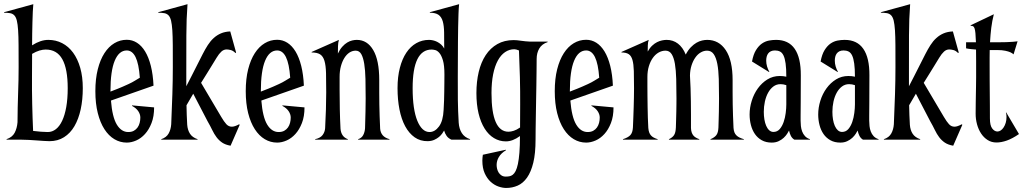

<svg xmlns="http://www.w3.org/2000/svg" viewBox="-23 -678 4967 932"><path d="M8.8 0V-2.4Q36.6 -11.7 48.1 -33.4Q59.6 -55.2 62 -84.5Q62.5 -160.2 64.9 -225.3Q67.4 -290.5 67.4 -352.1Q67.4 -414.6 67.1 -458.3Q66.9 -502 64.9 -531.2Q63 -560.5 58.8 -577.6Q54.7 -594.7 46.6 -603.3Q38.6 -611.8 26.4 -614Q14.2 -616.2 -3.4 -616.2V-618.7L138.7 -657.7Q137.2 -643.6 136.2 -620.8Q135.3 -598.1 134.5 -571.3Q133.8 -544.4 133.3 -515.1Q132.8 -485.8 132.8 -458Q173.8 -484.4 211.4 -484.4Q248 -484.4 278.8 -468.5Q309.6 -452.6 331.8 -422.4Q354 -392.1 366.5 -348.6Q378.9 -305.2 378.9 -250Q378.9 -194.3 368.7 -147.2Q358.4 -100.1 338.4 -65.7Q318.4 -31.2 287.8 -12Q257.3 7.3 217.3 7.3Q205.6 7.3 189.7 6.1Q173.8 4.9 155.5 3.7Q137.2 2.4 117.4 1.2Q97.7 0 78.6 0ZM132.3 -304.7Q131.8 -241.7 133.3 -173.8Q134.8 -106 137.7 -42.5Q158.2 -40 175.8 -38.6Q193.4 -37.1 209 -37.1Q230.5 -37.1 248.3 -51Q266.1 -64.9 278.8 -91.8Q291.5 -118.7 298.6 -158.4Q305.7 -198.2 305.7 -250Q305.7 -343.8 279.5 -390.6Q253.4 -437.5 198.7 -437.5Q184.6 -437.5 168.2 -432.6Q151.9 -427.7 132.8 -416.5V-410.2Z M618.2 -166.5 725.1 -156.7Q725.1 -112.8 712.6 -80.8Q700.2 -48.8 680.9 -27.6Q661.6 -6.3 638.2 3.9Q614.7 14.2 592.3 14.2Q560.1 14.2 532.2 -2.4Q504.4 -19 483.9 -50.8Q463.4 -82.5 451.7 -128.9Q439.9 -175.3 439.9 -235.4Q439.9 -295.4 451.7 -341.8Q463.4 -388.2 483.9 -419.9Q504.4 -451.7 532.2 -468.3Q560.1 -484.9 592.3 -484.9Q619.1 -484.9 641.8 -470.5Q664.6 -456.1 681.6 -428Q698.7 -399.9 709.2 -358.2Q719.7 -316.4 722.2 -262.2L515.6 -189.9Q522 -109.9 543.9 -73.5Q565.9 -37.1 599.6 -37.1Q615.7 -37.1 626.7 -43.2Q637.7 -49.3 644.8 -59.3Q651.9 -69.3 655 -81.8Q658.2 -94.2 658.2 -107.4Q658.2 -123 648.2 -138.2Q638.2 -153.3 617.7 -164.1ZM513.2 -233.4Q527.3 -238.8 548.3 -247.1Q569.3 -255.4 601.1 -270Q619.1 -278.3 632.3 -286.6Q645.5 -294.9 655.8 -300.8Q650.9 -368.7 635 -400.9Q619.1 -433.1 592.3 -433.1Q554.7 -433.1 533.9 -383.3Q513.2 -333.5 513.2 -235.4Z M887.2 -657.7Q881.8 -587.9 881.6 -506.1Q881.3 -424.3 881.3 -334V-259.3Q893.1 -281.7 906.2 -307.6Q917.5 -329.6 931.6 -357.7Q945.8 -385.7 960.9 -415.5Q973.1 -439.5 985.8 -459.2Q998.5 -479 1014.4 -493.4Q1030.3 -507.8 1049.8 -516.1Q1069.3 -524.4 1094.7 -525.4L1123 -423.3L1120.1 -420.4Q1108.9 -432.1 1096.9 -435.1Q1085 -438 1077.1 -438Q1063 -438 1051.5 -427.5Q1040 -417 1028.8 -398.4Q1016.6 -378.4 1003.4 -356.9Q990.2 -335.4 979 -317.4Q965.8 -296.4 953.1 -275.9L1050.8 -110.8Q1064.5 -87.4 1075.7 -75.2Q1086.9 -63 1102.5 -63Q1116.2 -63 1137.7 -74.7L1140.6 -72.3L1096.2 29.3Q1071.3 24.9 1055.4 14.2Q1039.6 3.4 1028.1 -12Q1016.6 -27.3 1007.1 -47.1Q997.6 -66.9 984.4 -89.8L915 -223.1L882.3 -167Q882.8 -145.5 883.5 -119.6Q884.3 -93.8 885.7 -72.8Q887.7 -46.4 899.4 -28.6Q911.1 -10.7 936 -2.4V0H759.8V-2.4Q784.7 -10.7 795.4 -29.8Q806.2 -48.8 808.1 -74.7Q811.5 -153.3 813.7 -220.7Q815.9 -288.1 815.9 -352.1Q815.9 -414.6 815.7 -458.3Q815.4 -502 813.5 -531.2Q811.5 -560.5 807.4 -577.6Q803.2 -594.7 795.2 -603.3Q787.1 -611.8 774.9 -614Q762.7 -616.2 745.1 -616.2V-618.7Z M1348.1 -166.5 1455.1 -156.7Q1455.1 -112.8 1442.6 -80.8Q1430.2 -48.8 1410.9 -27.6Q1391.6 -6.3 1368.2 3.9Q1344.7 14.2 1322.3 14.2Q1290 14.2 1262.2 -2.4Q1234.4 -19 1213.9 -50.8Q1193.4 -82.5 1181.6 -128.9Q1169.9 -175.3 1169.9 -235.4Q1169.9 -295.4 1181.6 -341.8Q1193.4 -388.2 1213.9 -419.9Q1234.4 -451.7 1262.2 -468.3Q1290 -484.9 1322.3 -484.9Q1349.1 -484.9 1371.8 -470.5Q1394.5 -456.1 1411.6 -428Q1428.7 -399.9 1439.2 -358.2Q1449.7 -316.4 1452.1 -262.2L1245.6 -189.9Q1252 -109.9 1273.9 -73.5Q1295.9 -37.1 1329.6 -37.1Q1345.7 -37.1 1356.7 -43.2Q1367.7 -49.3 1374.8 -59.3Q1381.8 -69.3 1385 -81.8Q1388.2 -94.2 1388.2 -107.4Q1388.2 -123 1378.2 -138.2Q1368.2 -153.3 1347.7 -164.1ZM1243.2 -233.4Q1257.3 -238.8 1278.3 -247.1Q1299.3 -255.4 1331.1 -270Q1349.1 -278.3 1362.3 -286.6Q1375.5 -294.9 1385.7 -300.8Q1380.9 -368.7 1365 -400.9Q1349.1 -433.1 1322.3 -433.1Q1284.7 -433.1 1263.9 -383.3Q1243.2 -333.5 1243.2 -235.4Z M1817.9 -289.1Q1817.9 -254.9 1817.9 -226.3Q1817.9 -197.8 1818.4 -170.4Q1818.8 -143.1 1819.8 -114.7Q1820.8 -86.4 1822.3 -53.2Q1823.7 -34.7 1834.5 -21.7Q1845.2 -8.8 1867.7 -2.4V0H1715.3V-2.4Q1732.4 -7.8 1740 -22.2Q1747.6 -36.6 1749 -55.2Q1750.5 -101.1 1751.2 -137.5Q1752 -173.8 1752 -199.7Q1752 -251.5 1751 -294.4Q1750 -337.4 1745.1 -367.9Q1740.2 -398.4 1730.7 -415.3Q1721.2 -432.1 1703.6 -432.1Q1687.5 -432.1 1673.3 -422.9Q1659.2 -413.6 1648.7 -396.7Q1638.2 -379.9 1631.8 -356.4Q1625.5 -333 1625.5 -304.7V-241.2Q1625.5 -193.8 1626.5 -147.2Q1627.4 -100.6 1629.9 -53.2Q1631.3 -34.7 1639.9 -21.7Q1648.4 -8.8 1665.5 -2.4V0H1506.8V-2.4Q1531.7 -7.8 1542.7 -22.2Q1553.7 -36.6 1555.2 -55.2Q1557.6 -103.5 1559.1 -146.2Q1560.5 -189 1560.5 -230Q1560.5 -286.1 1559.6 -323.2Q1558.6 -360.4 1552 -382.6Q1545.4 -404.8 1531 -414.1Q1516.6 -423.3 1489.7 -423.3V-425.8L1622.1 -484.4Q1618.2 -471.2 1617.7 -453.9Q1617.2 -436.5 1617.2 -418Q1627 -438.5 1638.7 -451.4Q1650.4 -464.4 1662.6 -471.7Q1674.8 -479 1686.8 -481.7Q1698.7 -484.4 1709 -484.4Q1759.8 -484.4 1788.8 -434.8Q1817.9 -385.3 1817.9 -289.1Z M2199.2 -304.7Q2198.7 -247.1 2199.5 -192.9Q2200.2 -138.7 2203.6 -82.5Q2205.6 -52.7 2218.8 -32Q2231.9 -11.2 2258.8 -2.4V0H2168.5Q2152.8 -6.8 2144.8 -18.6Q2136.7 -30.3 2132.8 -44.4Q2129.9 -39.1 2123.8 -30.3Q2117.7 -21.5 2108.2 -13.4Q2098.6 -5.4 2085.2 0.7Q2071.8 6.8 2053.7 7.3Q2017.1 7.8 1989.7 -11.5Q1962.4 -30.8 1943.8 -65.2Q1925.3 -99.6 1916 -147Q1906.7 -194.3 1906.7 -250Q1906.7 -305.2 1918 -348.6Q1929.2 -392.1 1949.5 -422.4Q1969.7 -452.6 1997.8 -468.5Q2025.9 -484.4 2059.6 -484.4Q2068.4 -484.4 2078.6 -482.2Q2088.9 -480 2099.1 -474.9Q2109.4 -469.7 2118.4 -461.7Q2127.4 -453.6 2133.3 -442.4Q2133.3 -487.8 2132.8 -520.5Q2132.3 -553.2 2126.2 -574.5Q2120.1 -595.7 2105.7 -606Q2091.3 -616.2 2063.5 -616.2V-618.7L2205.6 -657.7Q2203.6 -640.1 2202.6 -610.4Q2201.7 -580.6 2200.9 -545.9Q2200.2 -511.2 2200 -475.6Q2199.7 -439.9 2199.7 -410.2ZM2062 -37.1Q2087.9 -37.1 2107.9 -64Q2127.9 -90.8 2130.4 -144.5Q2131.8 -168.9 2132.6 -190.7Q2133.3 -212.4 2133.5 -233.2Q2133.8 -253.9 2134 -274.4Q2134.3 -294.9 2134.3 -316.9Q2134.3 -360.8 2127 -385.3Q2119.6 -409.7 2109.6 -421.1Q2099.6 -432.6 2089.1 -435.1Q2078.6 -437.5 2072.3 -437.5Q1980 -437.5 1980 -250Q1980 -198.2 1985.8 -158.4Q1991.7 -118.7 2002.7 -91.8Q2013.7 -64.9 2028.6 -51Q2043.5 -37.1 2062 -37.1Z M2576.7 -0.5Q2576.7 66.9 2565.7 111.8Q2554.7 156.7 2535.4 184.1Q2516.1 211.4 2490 222.9Q2463.9 234.4 2434.1 234.4Q2416.5 234.4 2396.2 227.3Q2376 220.2 2358.6 204.3Q2341.3 188.5 2329.8 163.1Q2318.4 137.7 2318.4 101.6Q2318.4 94.7 2319.1 87.9Q2319.8 81.1 2320.8 73.2L2432.6 48.8L2433.1 51.3Q2409.7 65.4 2398.7 84Q2387.7 102.5 2387.7 122.6Q2387.7 131.8 2390.1 141.8Q2392.6 151.9 2397.9 160.2Q2403.3 168.5 2411.6 173.8Q2419.9 179.2 2432.1 179.2Q2440.9 179.2 2449.5 177.7Q2458 176.3 2465.8 170.4Q2473.6 164.6 2480 152.1Q2486.3 139.6 2491 117.9Q2495.6 96.2 2498.3 63Q2501 29.8 2501 -17.6Q2465.8 8.3 2432.6 8.3Q2401.4 8.3 2375 -7.6Q2348.6 -23.4 2329.6 -53.7Q2310.5 -84 2300 -127.4Q2289.6 -170.9 2289.6 -226.1Q2289.6 -281.7 2300.8 -328.9Q2312 -376 2334.7 -410.4Q2357.4 -444.8 2391.4 -464.1Q2425.3 -483.4 2470.7 -483.4Q2484.9 -483.4 2505.9 -480.2Q2526.9 -477.1 2548.8 -476.1H2635.3V-473.6Q2607.4 -464.4 2594.7 -442.6Q2582 -420.9 2582 -391.6Q2582 -365.7 2581.5 -332.5Q2581.1 -299.3 2580.6 -262.7Q2580.1 -226.1 2579.3 -188.5Q2578.6 -150.9 2578.1 -116.2Q2577.6 -81.5 2577.1 -51.5Q2576.7 -21.5 2576.7 -0.5ZM2502 -171.4Q2502.4 -234.9 2500.7 -302.5Q2499 -370.1 2496.1 -433.1Q2490.2 -435.5 2484.1 -437.3Q2478 -439 2474.1 -439Q2449.2 -439 2428.7 -425Q2408.2 -411.1 2393.6 -384.3Q2378.9 -357.4 2370.8 -317.6Q2362.8 -277.8 2362.8 -226.1Q2362.8 -38.6 2445.3 -38.6Q2456.5 -38.6 2470.9 -43.2Q2485.4 -47.9 2501.5 -59.1V-65.9Z M2848.1 -166.5 2955.1 -156.7Q2955.1 -112.8 2942.6 -80.8Q2930.2 -48.8 2910.9 -27.6Q2891.6 -6.3 2868.2 3.9Q2844.7 14.2 2822.3 14.2Q2790 14.2 2762.2 -2.4Q2734.4 -19 2713.9 -50.8Q2693.4 -82.5 2681.6 -128.9Q2669.9 -175.3 2669.9 -235.4Q2669.9 -295.4 2681.6 -341.8Q2693.4 -388.2 2713.9 -419.9Q2734.4 -451.7 2762.2 -468.3Q2790 -484.9 2822.3 -484.9Q2849.1 -484.9 2871.8 -470.5Q2894.5 -456.1 2911.6 -428Q2928.7 -399.9 2939.2 -358.2Q2949.7 -316.4 2952.1 -262.2L2745.6 -189.9Q2752 -109.9 2773.9 -73.5Q2795.9 -37.1 2829.6 -37.1Q2845.7 -37.1 2856.7 -43.2Q2867.7 -49.3 2874.8 -59.3Q2881.8 -69.3 2885 -81.8Q2888.2 -94.2 2888.2 -107.4Q2888.2 -123 2878.2 -138.2Q2868.2 -153.3 2847.7 -164.1ZM2743.2 -233.4Q2757.3 -238.8 2778.3 -247.1Q2799.3 -255.4 2831.1 -270Q2849.1 -278.3 2862.3 -286.6Q2875.5 -294.9 2885.7 -300.8Q2880.9 -368.7 2865 -400.9Q2849.1 -433.1 2822.3 -433.1Q2784.7 -433.1 2763.9 -383.3Q2743.2 -333.5 2743.2 -235.4Z M3326.2 -311Q3328.1 -282.2 3329.1 -250.5Q3330.1 -218.8 3330.6 -186.3Q3331.1 -153.8 3331.1 -121.1Q3331.1 -88.4 3331.1 -57.1Q3331.5 -44.4 3334.5 -35.6Q3337.4 -26.9 3342.3 -20.8Q3347.2 -14.6 3354.5 -10.3Q3361.8 -5.9 3371.6 -2.4V0H3224.1V-2.4Q3241.2 -10.3 3249 -22.2Q3256.8 -34.2 3257.8 -59.1Q3258.3 -79.1 3259 -99.4Q3259.8 -119.6 3260 -138.2Q3260.3 -156.7 3260.5 -172.6Q3260.7 -188.5 3260.7 -199.7Q3260.7 -251.5 3259.5 -294.4Q3258.3 -337.4 3253.2 -367.9Q3248 -398.4 3237.3 -415.3Q3226.6 -432.1 3207.5 -432.1Q3189.9 -432.1 3173.8 -422.9Q3157.7 -413.6 3145.8 -396.7Q3133.8 -379.9 3126.7 -356.4Q3119.6 -333 3119.6 -304.7V-260.7Q3119.6 -237.3 3119.9 -211.2Q3120.1 -185.1 3120.6 -158.7Q3121.1 -132.3 3121.8 -106.4Q3122.6 -80.6 3124 -57.1Q3125 -44.4 3128.2 -35.6Q3131.3 -26.9 3136.7 -20.8Q3142.1 -14.6 3150.1 -10.3Q3158.2 -5.9 3169.4 -2.4V0H3001V-2.4Q3025.9 -10.3 3036.9 -22.2Q3047.9 -34.2 3049.3 -59.1Q3050.3 -82.5 3051.3 -107.7Q3052.2 -132.8 3053 -157.5Q3053.7 -182.1 3054.2 -205.6Q3054.7 -229 3054.7 -249.5Q3054.7 -299.8 3053.7 -333.3Q3052.7 -366.7 3047.1 -386.7Q3041.5 -406.7 3029.1 -415Q3016.6 -423.3 2993.7 -423.3V-425.8L3126 -484.4Q3122.1 -473.1 3121.6 -458.3Q3121.1 -443.4 3121.1 -427.7Q3130.9 -445.3 3142.6 -456.3Q3154.3 -467.3 3166.5 -473.4Q3178.7 -479.5 3190.7 -481.9Q3202.6 -484.4 3212.9 -484.4Q3244.1 -484.4 3267.8 -466.3Q3291.5 -448.2 3305.7 -413.1Q3316.9 -434.6 3330.3 -448.5Q3343.8 -462.4 3357.7 -470.5Q3371.6 -478.5 3385 -481.4Q3398.4 -484.4 3409.7 -484.4Q3466.8 -484.4 3500 -434.6Q3533.2 -384.8 3533.2 -289.1Q3533.2 -257.8 3533.2 -229Q3533.2 -200.2 3533.7 -171.9Q3534.2 -143.6 3535.2 -115.2Q3536.1 -86.9 3537.6 -57.1Q3538.6 -44.4 3542 -35.6Q3545.4 -26.9 3551.8 -20.8Q3558.1 -14.6 3566.9 -10.3Q3575.7 -5.9 3587.9 -2.4V0H3425.8V-2.4Q3445.3 -10.3 3454.3 -22.2Q3463.4 -34.2 3464.4 -59.1Q3464.8 -79.1 3465.6 -99.4Q3466.3 -119.6 3466.6 -138.2Q3466.8 -156.7 3467 -172.6Q3467.3 -188.5 3467.3 -199.7Q3467.3 -251.5 3466.1 -294.4Q3464.8 -337.4 3459 -367.9Q3453.1 -398.4 3441.4 -415.3Q3429.7 -432.1 3409.2 -432.1Q3393.1 -432.1 3378.2 -423.3Q3363.3 -414.6 3352.1 -398.4Q3340.8 -382.3 3333.7 -360.1Q3326.7 -337.9 3326.2 -311Z M3710.4 -328.1 3627.4 -379.4Q3633.8 -414.1 3646.7 -434.8Q3659.7 -455.6 3675.5 -466.6Q3691.4 -477.5 3709.2 -481Q3727.1 -484.4 3744.1 -484.4Q3804.7 -484.4 3834.7 -440.9Q3864.7 -397.5 3864.3 -312.5Q3864.3 -268.1 3864 -235.6Q3863.8 -203.1 3863.8 -180.2Q3863.8 -157.2 3863.5 -142.3Q3863.3 -127.4 3863.3 -117.9Q3863.3 -108.4 3863.3 -102.5Q3863.3 -96.7 3863.3 -91.8Q3863.3 -79.6 3864.7 -65.9Q3866.2 -52.2 3870.8 -39.8Q3875.5 -27.3 3884.5 -17.3Q3893.6 -7.3 3908.7 -2.4V0H3833Q3821.8 -6.8 3815.9 -18.6Q3810.1 -30.3 3807.1 -44.4Q3804.2 -38.6 3797.9 -28.6Q3791.5 -18.6 3781.2 -9Q3771 0.5 3756.6 7.3Q3742.2 14.2 3723.1 14.2Q3695.3 14.2 3675 2.9Q3654.8 -8.3 3641.6 -27.3Q3628.4 -46.4 3622.1 -71Q3615.7 -95.7 3615.7 -122.1Q3615.7 -155.8 3626.2 -189.2Q3636.7 -222.7 3656 -249.3Q3675.3 -275.9 3702.1 -292.5Q3729 -309.1 3762.2 -309.1Q3778.8 -309.1 3793.9 -305.7Q3793.9 -344.7 3790.5 -369.6Q3787.1 -394.5 3780.3 -408.7Q3773.4 -422.9 3762.9 -428Q3752.4 -433.1 3738.8 -433.1Q3727.1 -433.1 3719 -429.2Q3710.9 -425.3 3705.8 -418.5Q3700.7 -411.6 3698.5 -402.6Q3696.3 -393.6 3696.3 -383.3Q3696.3 -369.6 3700.4 -355.5Q3704.6 -341.3 3711.4 -329.6ZM3731.4 -37.6Q3750 -37.6 3762 -51.5Q3773.9 -65.4 3781 -85.9Q3788.1 -106.4 3791 -129.6Q3793.9 -152.8 3793.9 -171.4V-264.6Q3779.8 -269.5 3765.6 -269.5Q3746.1 -269.5 3731 -258.1Q3715.8 -246.6 3705.6 -228Q3695.3 -209.5 3689.9 -185.1Q3684.6 -160.6 3684.6 -135.3Q3684.6 -115.7 3687.5 -98.1Q3690.4 -80.6 3696.3 -67.1Q3702.1 -53.7 3710.9 -45.7Q3719.7 -37.6 3731.4 -37.6Z M4043.5 -328.1 3960.4 -379.4Q3966.8 -414.1 3979.7 -434.8Q3992.7 -455.6 4008.5 -466.6Q4024.4 -477.5 4042.2 -481Q4060.1 -484.4 4077.1 -484.4Q4137.7 -484.4 4167.7 -440.9Q4197.8 -397.5 4197.3 -312.5Q4197.3 -268.1 4197 -235.6Q4196.8 -203.1 4196.8 -180.2Q4196.8 -157.2 4196.5 -142.3Q4196.3 -127.4 4196.3 -117.9Q4196.3 -108.4 4196.3 -102.5Q4196.3 -96.7 4196.3 -91.8Q4196.3 -79.6 4197.8 -65.9Q4199.2 -52.2 4203.9 -39.8Q4208.5 -27.3 4217.5 -17.3Q4226.6 -7.3 4241.7 -2.4V0H4166Q4154.8 -6.8 4148.9 -18.6Q4143.1 -30.3 4140.1 -44.4Q4137.2 -38.6 4130.9 -28.6Q4124.5 -18.6 4114.3 -9Q4104 0.5 4089.6 7.3Q4075.2 14.2 4056.2 14.2Q4028.3 14.2 4008.1 2.9Q3987.8 -8.3 3974.6 -27.3Q3961.4 -46.4 3955.1 -71Q3948.7 -95.7 3948.7 -122.1Q3948.7 -155.8 3959.2 -189.2Q3969.7 -222.7 3989 -249.3Q4008.3 -275.9 4035.2 -292.5Q4062 -309.1 4095.2 -309.1Q4111.8 -309.1 4127 -305.7Q4127 -344.7 4123.5 -369.6Q4120.1 -394.5 4113.3 -408.7Q4106.4 -422.9 4095.9 -428Q4085.4 -433.1 4071.8 -433.1Q4060.1 -433.1 4052 -429.2Q4043.9 -425.3 4038.8 -418.5Q4033.7 -411.6 4031.5 -402.6Q4029.3 -393.6 4029.3 -383.3Q4029.3 -369.6 4033.4 -355.5Q4037.6 -341.3 4044.4 -329.6ZM4064.5 -37.6Q4083 -37.6 4095 -51.5Q4106.9 -65.4 4114 -85.9Q4121.1 -106.4 4124 -129.6Q4127 -152.8 4127 -171.4V-264.6Q4112.8 -269.5 4098.6 -269.5Q4079.1 -269.5 4064 -258.1Q4048.8 -246.6 4038.6 -228Q4028.3 -209.5 4022.9 -185.1Q4017.6 -160.6 4017.6 -135.3Q4017.6 -115.7 4020.5 -98.1Q4023.4 -80.6 4029.3 -67.1Q4035.2 -53.7 4043.9 -45.7Q4052.7 -37.6 4064.5 -37.6Z M4395 -657.7Q4389.6 -587.9 4389.4 -506.1Q4389.2 -424.3 4389.2 -334V-259.3Q4400.9 -281.7 4414.1 -307.6Q4425.3 -329.6 4439.5 -357.7Q4453.6 -385.7 4468.8 -415.5Q4481 -439.5 4493.7 -459.2Q4506.3 -479 4522.2 -493.4Q4538.1 -507.8 4557.6 -516.1Q4577.1 -524.4 4602.5 -525.4L4630.9 -423.3L4627.9 -420.4Q4616.7 -432.1 4604.7 -435.1Q4592.8 -438 4585 -438Q4570.8 -438 4559.3 -427.5Q4547.9 -417 4536.6 -398.4Q4524.4 -378.4 4511.2 -356.9Q4498 -335.4 4486.8 -317.4Q4473.6 -296.4 4460.9 -275.9L4558.6 -110.8Q4572.3 -87.4 4583.5 -75.2Q4594.7 -63 4610.4 -63Q4624 -63 4645.5 -74.7L4648.4 -72.3L4604 29.3Q4579.1 24.9 4563.2 14.2Q4547.4 3.4 4535.9 -12Q4524.4 -27.3 4514.9 -47.1Q4505.4 -66.9 4492.2 -89.8L4422.9 -223.1L4390.1 -167Q4390.6 -145.5 4391.4 -119.6Q4392.1 -93.8 4393.6 -72.8Q4395.5 -46.4 4407.2 -28.6Q4418.9 -10.7 4443.8 -2.4V0H4267.6V-2.4Q4292.5 -10.7 4303.2 -29.8Q4314 -48.8 4315.9 -74.7Q4319.3 -153.3 4321.5 -220.7Q4323.7 -288.1 4323.7 -352.1Q4323.7 -414.6 4323.5 -458.3Q4323.2 -502 4321.3 -531.2Q4319.3 -560.5 4315.2 -577.6Q4311 -594.7 4303 -603.3Q4294.9 -611.8 4282.7 -614Q4270.5 -616.2 4252.9 -616.2V-618.7Z M4816.9 -472.7Q4843.8 -472.7 4862.5 -473.4Q4881.3 -474.1 4893.6 -475.1Q4907.7 -476.1 4916.5 -477.5L4897 -414.1Q4891.6 -419.4 4881.3 -424.3Q4872.6 -428.2 4856.9 -431.6Q4841.3 -435.1 4816.4 -435.1H4781.2Q4780.8 -418 4780.8 -400.1Q4780.8 -382.3 4780.8 -363.8Q4780.8 -321.3 4781 -287.8Q4781.2 -254.4 4781.5 -224.9Q4781.7 -195.3 4782 -166.3Q4782.2 -137.2 4782.2 -103Q4782.2 -68.8 4793.5 -54.2Q4804.7 -39.6 4818.8 -39.6Q4826.7 -39.6 4834.5 -44.7Q4842.3 -49.8 4848.6 -59.3Q4855 -68.8 4858.9 -81.8Q4862.8 -94.7 4862.8 -110.4Q4862.8 -123 4859.9 -131.3L4861.3 -132.3L4923.3 -27.3Q4891.6 -5.4 4864.5 4.2Q4837.4 13.7 4814 13.7Q4790 13.7 4771.2 1.7Q4752.4 -10.3 4739.5 -29.8Q4726.6 -49.3 4719.7 -74.5Q4712.9 -99.6 4712.9 -126Q4712.9 -155.8 4713.4 -178.5Q4713.9 -201.2 4714.1 -221.2Q4714.4 -241.2 4714.8 -260.5Q4715.3 -279.8 4715.3 -303.2Q4715.3 -346.2 4715.3 -379.2Q4715.3 -412.1 4714.8 -437.5Q4700.7 -438.5 4691.4 -439.5Q4682.1 -440.4 4676.8 -441.4Q4670.4 -442.4 4666.5 -443.4V-472.7H4714.4Q4713.4 -501 4711.9 -516.8Q4710.4 -532.7 4707.5 -540.8Q4704.6 -548.8 4700 -550.8Q4695.3 -552.7 4688.5 -552.7V-555.2L4801.3 -608.9Q4793 -577.1 4788.8 -543.2Q4784.7 -509.3 4782.7 -472.7Z"/></svg>

Font: Smythe
Style: Regular
Weight: 400
Version: Version 1.000